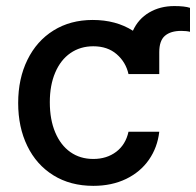

<svg xmlns="http://www.w3.org/2000/svg" viewBox="-20 -603 647 634"><path d="M404.3 -358.4Q395.5 -397.9 365.2 -424.1Q335 -450.2 288.1 -450.2Q245.1 -450.2 212.6 -427.7Q180.2 -405.3 162.4 -363.5Q144.5 -321.8 144.5 -265.6Q144.5 -208 162.4 -165.8Q180.2 -123.5 212.4 -100.8Q244.6 -78.1 288.1 -78.1Q332.5 -78.1 363.8 -101.8Q395 -125.5 404.3 -168H505.9Q500 -116.2 471.9 -75.7Q443.8 -35.2 396.5 -12.2Q349.1 10.7 288.1 10.7Q212.4 10.7 156.2 -24.2Q100.1 -59.1 70.1 -121.1Q40 -183.1 40 -262.7Q40 -343.3 70.6 -405.5Q101.1 -467.8 156.7 -502.4Q212.4 -537.1 286.1 -537.1Q362.8 -537.1 418.9 -501.5Q436.5 -540.5 472.7 -561.8Q508.8 -583 555.7 -583Q589.8 -583 607.4 -577.1V-498Q595.7 -501 578.1 -501Q543.5 -501 524.7 -484.9Q505.9 -468.8 505.9 -430.7V-358.4Z"/></svg>

Font: Pretendard GOV Medium
Style: Regular
Weight: 500
Designer: Base glyphs from Inter by Rasmus Andersson; Hangeul glyphs from Noto Sans CJK(Source Han Sans) by Jang Soo-young and Kan
Foundry: Kil Hyung-jin
Version: Version 1.309